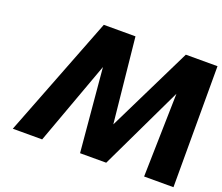

<svg xmlns="http://www.w3.org/2000/svg" viewBox="-113 -847 1175 1014"><g transform="rotate(20 474.0 -340.0)"><path d="M45 0 309 -680H487L536 -203L770 -680H948V0H783L794 -469L570 0H423L381 -469L210 0Z"/></g></svg>

Font: Teachers
Style: Italic
Weight: 400
Italic angle: -11°
Designer: Alfredo Marco Pradil, Chank Diesel
Version: Version 1.001